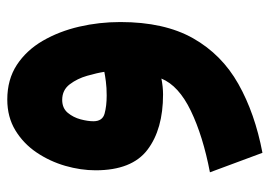

<svg xmlns="http://www.w3.org/2000/svg" viewBox="-124 -332 723 514"><g transform="rotate(-90 237.0 -74.5)"><path d="M435.5 -113.3Q435.5 4.4 392.1 81.3Q348.6 158.2 269.8 202.6Q190.9 247.1 85.4 267.1L33.2 126.5Q130.4 107.9 197.8 75.4Q265.1 43 284.2 -3.4Q261.7 1 241.7 1Q148.4 1 93.5 -40.8Q38.6 -82.5 38.6 -179.7Q38.6 -219.2 50.5 -260.7Q62.5 -302.2 86.2 -337.4Q109.9 -372.6 145.5 -394.3Q181.2 -416 228 -416Q281.7 -416 320.8 -390.4Q359.9 -364.7 385.3 -321Q410.6 -277.3 423.1 -223.6Q435.5 -169.9 435.5 -113.3ZM238.8 -149.9Q259.8 -149.9 276.4 -152.1Q293 -154.3 302.2 -156.2Q299.3 -175.3 291.7 -201.9Q284.2 -228.5 268.8 -248.8Q253.4 -269 227.1 -269Q205.1 -269 192.6 -254.2Q180.2 -239.3 175 -219.7Q169.9 -200.2 169.9 -185.5Q169.9 -161.1 190.4 -155.5Q210.9 -149.9 238.8 -149.9Z"/></g></svg>

Font: Vazirmatn UI FD Black
Style: Regular
Weight: 900
Designer: Saber Rastikerdar
Foundry: Saber Rastikerdar
Version: Version 33.003